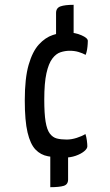

<svg xmlns="http://www.w3.org/2000/svg" viewBox="-20 -645 458 798"><path d="M248 10Q210 10 179.5 4.5Q149 -1 127.5 -23.5Q106 -46 94.5 -94.5Q83 -143 83 -228Q83 -320 99 -375.5Q115 -431 141.5 -460Q168 -489 199.5 -499.5Q231 -510 262 -510Q292 -510 318.5 -498.5Q345 -487 345 -475Q345 -473 344.5 -462.5Q344 -452 342 -439.5Q340 -427 336 -417Q323 -424 306.5 -429Q290 -434 269 -434Q251 -434 232 -428Q213 -422 197.5 -401.5Q182 -381 173 -340.5Q164 -300 164 -231Q164 -173 169.5 -139.5Q175 -106 187 -90Q199 -74 216 -69.5Q233 -65 257 -65Q277 -65 299 -72Q321 -79 335 -88Q339 -77 341 -61.5Q343 -46 343 -37Q343 -27 329.5 -16Q316 -5 294.5 2.5Q273 10 248 10ZM189 133V-13H263V101Q263 122 244.5 127.5Q226 133 189 133ZM213 -495V-591Q213 -612 231.5 -618.5Q250 -625 286 -625V-495Z"/></svg>

Font: Yanone Kaffeesatz
Style: Regular
Weight: 400
Designer: Yanone (Cyrillic: Daniel Pouzeot, Huerta Tipografica, and Cyreal)
Foundry: Yanone
Version: Version 2.003